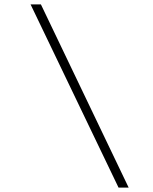

<svg xmlns="http://www.w3.org/2000/svg" viewBox="-20 -773 695 873"><path d="M565 80H519L119 -753H166Z"/></svg>

Font: DM Sans 36pt ExtraLight
Style: Italic
Weight: 250
Italic angle: -10°
Designer: Colophon Foundry, Jonny Pinhorn
Foundry: Colophon Foundry
Version: Version 4.004;gftools[0.9.30]